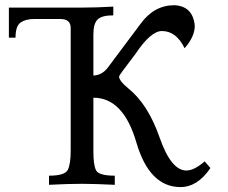

<svg xmlns="http://www.w3.org/2000/svg" viewBox="-20 -720 889 748"><path d="M683.1 8.8Q562 8.8 511.2 -165.3Q460.4 -339.4 343.8 -339.4V-129.4Q343.8 -78.1 354 -56.9Q364.3 -35.6 427.2 -35.6V0Q346.7 -3.9 299.8 -3.9Q245.1 -3.9 170.9 0V-35.6Q233.4 -35.6 244.4 -58.8Q255.4 -82 255.4 -132.3V-611.3Q255.4 -646 214.8 -646H113.3Q80.1 -646 60.3 -632.3Q40.5 -618.7 40.5 -573.2H14.6V-690.4H295.4Q358.4 -690.4 421.4 -694.3V-660.2Q376 -660.2 359.9 -643.8Q343.8 -627.4 343.8 -585.4V-425.8Q377.9 -427.2 399.9 -456.5L527.8 -627.4Q580.1 -699.7 659.7 -699.7Q731.9 -695.8 738.8 -619.6Q738.8 -577.1 699.2 -532.2Q666.5 -599.1 610.8 -599.1Q567.4 -599.1 508.3 -510.7L456.5 -441.9Q445.8 -427.7 443.8 -420.9Q445.8 -403.3 479.5 -376Q556.6 -314 601.6 -184.8Q646.5 -55.7 706.1 -55.7Q736.3 -55.7 777.3 -91.3L799.8 -65.4Q749.5 8.8 683.1 8.8Z"/></svg>

Font: Kelvinch
Style: Regular
Weight: 400
Designer: Paul James MIller
Foundry: High-Logic / Made with FontCreator
Version: Version 3.30 September 23, 2016